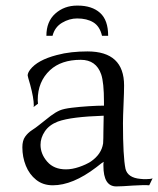

<svg xmlns="http://www.w3.org/2000/svg" viewBox="-20 -660 566 687"><path d="M258 -640Q309 -640 338 -614Q367 -588 367 -532H345Q337 -566 314 -580Q291 -594 256 -594Q228 -594 202 -578.5Q176 -563 168 -532H146Q146 -583 178 -611.5Q210 -640 256 -640ZM396 7Q350 7 350 -67Q350 -70 350 -73.5Q350 -77 351 -81Q344 -77 337.5 -71.5Q331 -66 324 -61Q240 3 169 3Q134 3 109.5 -16.5Q85 -36 72.5 -67Q60 -98 60 -133Q60 -157 70 -171Q80 -185 94 -194Q108 -203 119 -212Q145 -233 161.5 -245.5Q178 -258 194 -265Q208 -271 237 -274.5Q266 -278 298 -280Q330 -282 352 -282V-295Q352 -365 342 -394Q324 -446 269 -446Q199 -446 159 -409Q115 -368 115 -302Q115 -298 115.5 -294.5Q116 -291 116 -289L100 -277L101 -282Q101 -309 88 -357Q79 -387 79 -390Q79 -399 88 -411Q114 -445 183 -463Q209 -470 236.5 -473Q264 -476 293 -476Q424 -476 424 -354Q424 -343 423.5 -326Q423 -309 422 -286Q421 -264 420.5 -247Q420 -230 420 -219Q420 -100 429 -56Q437 -24 482 -20Q488 -19 493.5 -19Q499 -19 503 -19Q519 -19 526 -22L514 3Q504 2 489 2.5Q474 3 455 4Q415 7 396 7ZM216 -54Q238 -54 263 -62.5Q288 -71 305 -82Q343 -108 349 -147Q350 -164 350 -189.5Q350 -215 351 -246Q293 -244 252.5 -239Q212 -234 187 -225Q156 -213 140.5 -190Q125 -167 125 -142Q125 -109 149 -81.5Q173 -54 216 -54Z"/></svg>

Font: Gideon Roman
Style: Regular
Weight: 400
Designer: Robert E. Leuschke
Foundry: Robert E. Leuschke
Version: Version 2.010